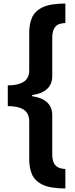

<svg xmlns="http://www.w3.org/2000/svg" viewBox="-20 -871 425 1084"><path d="M349 193Q264 193 220 171.5Q176 150 160.5 113Q145 76 145 28V-185Q145 -232 113.5 -252Q82 -272 24 -272V-389Q82 -389 113.5 -409Q145 -429 145 -476V-686Q145 -734 160.5 -771Q176 -808 220 -829.5Q264 -851 349 -851V-741Q309 -740 292 -719.5Q275 -699 275 -657V-442Q275 -396 246 -369Q217 -342 161 -334V-328Q217 -320 246 -293Q275 -266 275 -220V-1Q275 27 282.5 45.5Q290 64 306.5 73Q323 82 349 83Z"/></svg>

Font: Noto Sans Tamil UI
Style: Regular
Weight: 400
Designer: Jelle Bosma - Monotype Design Team
Foundry: Monotype Imaging Inc.
Version: Version 2.004